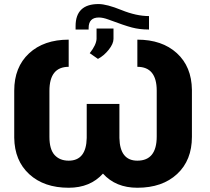

<svg xmlns="http://www.w3.org/2000/svg" viewBox="-20 -904 1025 935"><path d="M648.9 -710.9Q769 -710.9 841.1 -645.3Q913.1 -579.6 914.6 -466.8V-237.8Q914.6 -123.5 842.5 -56.6Q770.5 10.3 648.9 10.3Q543.5 10.3 481.4 -58.6Q419.4 10.3 314.5 10.3Q194.8 10.3 122.8 -55.4Q50.8 -121.1 49.3 -233.4V-462.4Q49.3 -577.1 121.3 -644Q193.4 -710.9 314.5 -710.9V-578.6Q220.7 -578.6 220.7 -461.4V-237.8Q220.7 -176.8 245.8 -149.2Q271 -121.6 314.5 -121.6Q399.9 -121.6 402.3 -231.9V-397.9H561.5V-231.9Q564 -121.6 648.9 -121.6Q743.2 -121.6 743.2 -239.3V-462.4Q743.2 -578.6 648.9 -578.6ZM705.6 -825.7V-760.3H702.1Q660.2 -760.3 622.8 -770Q585.4 -779.8 508.8 -808.6Q481.4 -818.8 461.4 -818.8Q411.6 -818.8 411.6 -767.6V-760.3H348.1V-776.9Q348.1 -884.3 460 -884.3Q499.5 -884.3 571.8 -855Q644 -825.7 705.6 -825.7ZM417 -645Q448.7 -685.1 450.2 -714.4V-765.1H532.7V-714.8Q532.7 -690.9 509.3 -661.6Q485.8 -632.3 457 -617.2Z"/></svg>

Font: Sadagaat-English
Style: Regular
Weight: 900
Designer: Ahmed alsheikh
Foundry: Ahmed alsheikh Design
Version: Version 2.137;January 17, 2018;FontCreator 11.0.0.2408 64-bi